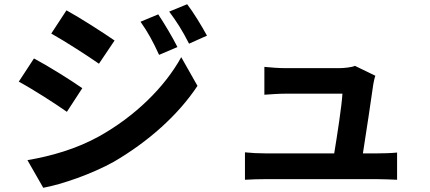

<svg xmlns="http://www.w3.org/2000/svg" viewBox="-20 -836 2040 910"><path d="M730 -768 646 -733C682 -682 705 -639 734 -576L821 -613C798 -659 758 -726 730 -768ZM867 -816 782 -781C819 -731 844 -692 876 -629L961 -667C937 -711 898 -776 867 -816ZM295 -787 223 -677C289 -640 393 -573 449 -534L523 -644C471 -680 361 -751 295 -787ZM110 -77 185 54C273 38 417 -12 519 -69C682 -164 824 -290 916 -429L839 -565C760 -422 620 -285 450 -190C342 -130 222 -96 110 -77ZM141 -559 69 -449C136 -413 240 -346 297 -306L370 -418C319 -454 209 -523 141 -559Z M1141 -114V16C1179 14 1204 13 1240 13C1291 13 1715 13 1766 13C1793 13 1842 15 1862 16V-113C1836 -110 1790 -109 1764 -109H1700C1715 -204 1741 -376 1749 -435C1751 -445 1754 -464 1759 -477L1662 -524C1650 -517 1609 -513 1588 -513C1540 -513 1383 -513 1332 -513C1305 -513 1259 -516 1233 -519V-387C1262 -389 1301 -392 1333 -392C1362 -392 1556 -392 1603 -392C1600 -336 1578 -194 1564 -109H1240C1205 -109 1168 -111 1141 -114Z"/></svg>

Font: Noto Sans Mono CJK SC
Style: Bold
Weight: 700
Designer: Ryoko NISHIZUKA 西塚涼子 (kana, bopomofo & ideographs); Paul D. Hunt (Latin, Greek & Cyrillic); Sandoll Communications 산돌커뮤니
Foundry: Adobe
Version: Version 2.004;hotconv 1.0.118;makeotfexe 2.5.65603